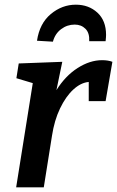

<svg xmlns="http://www.w3.org/2000/svg" viewBox="-20 -800 500 820"><path d="M460 -536 431 -368H359V-450Q325 -447 293 -417.5Q261 -388 236.5 -337Q212 -286 202 -220L167 0H49L120 -445L50 -466L60 -529L246 -536L221 -415Q259 -476 311.5 -509.5Q364 -543 416 -543Q442 -543 460 -536ZM433 -651Q433 -642 431 -624H361Q363 -659 345 -677Q327 -695 299 -695Q267 -695 241 -675.5Q215 -656 206 -622L138 -626Q149 -700 197 -740Q245 -780 304 -780Q359 -780 396 -746Q433 -712 433 -651Z"/></svg>

Font: Bitter Pro SemiBold
Style: Italic
Weight: 600
Italic angle: -9°
Designer: Sol Matas, and Bitter project Authors
Foundry: Sol Matas
Version: Version 1.010